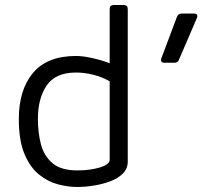

<svg xmlns="http://www.w3.org/2000/svg" viewBox="-20 -730 864 765"><path d="M287 15Q251 15 211 4.5Q171 -6 135.5 -34.5Q100 -63 77.5 -116.5Q55 -170 55 -256Q55 -372 111.5 -439.5Q168 -507 283 -507Q310 -507 348 -498.5Q386 -490 417 -478V-694Q417 -710 433 -710H473Q489 -710 489 -694V-86Q489 -58 469.5 -38.5Q450 -19 419 -7.5Q388 4 353 9.5Q318 15 287 15ZM288 -51Q340 -51 378.5 -63Q417 -75 417 -93V-406Q386 -424 350.5 -432.5Q315 -441 283 -441Q201 -441 166 -389.5Q131 -338 131 -256Q131 -202 143 -155.5Q155 -109 189 -80Q223 -51 288 -51ZM636 -480Q617 -480 623 -498L685 -663Q690 -676 704 -676H752Q772 -676 764 -657L693 -492Q689 -480 675 -480Z"/></svg>

Font: Pitagon Sans
Style: Regular
Weight: 400
Designer: Travis Tran
Foundry: Pitagon
Version: Version 1.001; ttfautohint (v1.8.4.7-5d5b);gftools[0.9.26]